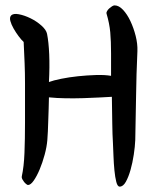

<svg xmlns="http://www.w3.org/2000/svg" viewBox="-20 -672 578 714"><path d="M73 -363Q73 -401 71.5 -437.5Q70 -474 68 -516Q60 -523 49.5 -537Q39 -551 30.5 -566Q22 -581 18.5 -594Q15 -607 21 -614Q29 -623 50 -619Q71 -615 93.5 -604Q116 -593 134 -577Q152 -561 155 -546Q161 -516 163 -470Q165 -424 162 -367Q178 -373 207.5 -379Q237 -385 270.5 -388.5Q304 -392 337 -393Q370 -394 393 -390V-473Q393 -519 390 -552Q387 -585 376 -622Q375 -625 378 -630.5Q381 -636 386 -640.5Q391 -645 396.5 -648.5Q402 -652 406 -652Q422 -652 437.5 -635.5Q453 -619 465 -593.5Q477 -568 484.5 -538.5Q492 -509 491 -482Q487 -394 486 -313.5Q485 -233 483 -151Q482 -127 477.5 -97Q473 -67 465.5 -40.5Q458 -14 448 4Q438 22 425 22Q417 22 412.5 4.5Q408 -13 405.5 -38.5Q403 -64 402 -91.5Q401 -119 400 -140Q398 -172 397.5 -213Q397 -254 396 -312Q378 -311 350 -309.5Q322 -308 290 -307Q258 -306 224.5 -306.5Q191 -307 162 -310Q162 -291 161 -269Q160 -247 159.5 -225Q159 -203 158 -183.5Q157 -164 156 -151Q154 -126 146 -96.5Q138 -67 127.5 -42Q117 -17 105.5 -0.5Q94 16 84 16Q82 16 77.5 12.5Q73 9 69.5 4.5Q66 0 63 -5.5Q60 -11 61 -16Q69 -52 71 -103.5Q73 -155 73 -216Z"/></svg>

Font: Yeon Sung
Style: Regular
Weight: 400
Version: Version 1.001